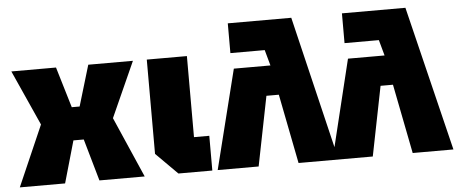

<svg xmlns="http://www.w3.org/2000/svg" viewBox="-48 -813 2212 925"><g transform="rotate(-5 1058.0 -350.0)"><path d="M13 0 141 -293 21 -560H237L296 -363H334L393 -560H609L489 -293L617 0H398L340 -203H290L232 0Z M676 -560H870V-168H944V0H780L676 -104Z M1080 -700H1387L1540 -61L1642 -480H1819L1798 -556H1632V-700H1939L2110 0H1913L1847 -336H1787L1720 0H1361L1295 -336H1235L1168 0H970L1090 -480H1267L1246 -556H1080Z"/></g></svg>

Font: Tektur ExtraBold
Style: Regular
Weight: 800
Designer: Adam Jagosz
Foundry: Adam Jagosz
Version: Version 1.005;gftools[0.9.30]